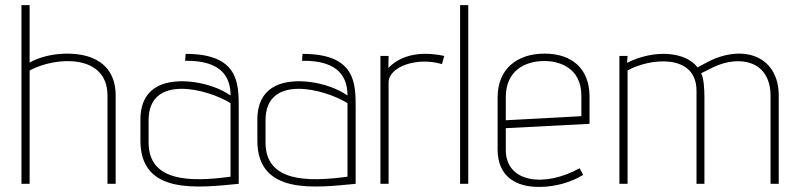

<svg xmlns="http://www.w3.org/2000/svg" viewBox="-20 -720 3107 752"><path d="M433 0V-346C433 -422 398 -467 348 -490C284 -520 171 -517 96 -475V-700H64V0H96V-444C200 -500 401 -509 401 -346V0Z M915 -298C915 -394 915 -509 707 -509L705 -482C853 -484 883 -413 883 -346C805 -400 673 -419 602 -384C561 -364 530 -324 530 -252V-169C530 45 756 15 915 0ZM883 -28C722 -6 562 -9 562 -162V-249C562 -432 793 -372 883 -316Z M1373 -298C1373 -394 1373 -509 1165 -509L1163 -482C1311 -484 1341 -413 1341 -346C1263 -400 1131 -419 1060 -384C1019 -364 988 -324 988 -252V-169C988 45 1214 15 1373 0ZM1341 -28C1180 -6 1020 -9 1020 -162V-249C1020 -432 1251 -372 1341 -316Z M1502 0V-397C1502 -459 1614 -498 1711 -469L1720 -501C1667 -512 1569 -523 1501 -454L1502 -501H1470V0Z M1814 0V-700H1782V0Z M2250 -61C2113 15 1961 -4 1961 -133V-218L2289 -235V-342C2289 -447 2224 -510 2113 -510C2004 -510 1929 -449 1929 -339V-134C1929 -30 2000 15 2099 12C2156 11 2217 -6 2264 -35ZM2257 -265 1961 -249V-339C1961 -445 2038 -481 2112 -481C2173 -481 2257 -453 2257 -345Z M3030 0V-346C3030 -493 2903 -548 2763 -483C2761 -482 2726 -464 2712 -456C2665 -518 2544 -528 2436 -474L2438 -501H2406V0H2438V-444C2523 -492 2708 -513 2708 -364V0H2739V-338C2739 -368 2737 -414 2726 -433L2774 -457C2875 -505 2998 -484 2998 -344V0Z"/></svg>

Font: Advent Pro
Style: ExtraLight
Weight: 250
Designer: Andreas Kalpakidis
Foundry: Andreas Kalpakidis
Version: Version 2.002 2007